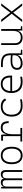

<svg xmlns="http://www.w3.org/2000/svg" viewBox="2056 -2622 577 4728"><g transform="rotate(-90 2344.0 -258.5)"><path d="M473.6 0V-395.5Q473.6 -482.4 402.3 -482.4Q315.9 -482.4 315.9 -378.9V0H270V-405.3Q270 -482.4 198.2 -482.4Q112.3 -482.4 112.3 -378.9V0H66.4V-517.6H105.5L109.4 -453.1H112.8Q130.4 -527.3 215.8 -527.3Q297.4 -527.3 312.5 -453.1H314.9Q330.1 -527.3 414.1 -527.3Q519.5 -527.3 519.5 -405.3V0Z M878.9 9.8Q777.3 9.8 720.7 -60.5Q664.1 -130.9 664.1 -258.8Q664.1 -387.2 720.7 -457.3Q777.3 -527.3 878.9 -527.3Q981 -527.3 1037.4 -457.3Q1093.8 -387.2 1093.8 -258.8Q1093.8 -130.9 1037.4 -60.5Q981 9.8 878.9 9.8ZM878.9 -35.2Q959 -35.2 1002.9 -93.5Q1046.9 -151.9 1046.9 -258.8Q1046.9 -365.7 1002.9 -424.1Q959 -482.4 878.9 -482.4Q798.8 -482.4 754.9 -424.1Q710.9 -365.7 710.9 -258.8Q710.9 -151.9 754.9 -93.5Q798.8 -35.2 878.9 -35.2Z M1400.9 -222.7V-43.9H1556.6V0H1222.7V-43.9H1355V-473.6H1242.2V-517.6H1391.1L1399.9 -384.8H1404.8Q1427.2 -527.3 1562.5 -527.3Q1646.5 -527.3 1684.6 -481.4Q1722.7 -435.5 1722.7 -333H1675.8Q1675.8 -412.1 1648.4 -447.3Q1621.1 -482.4 1560.5 -482.4Q1480 -482.4 1440.4 -414.8Q1400.9 -347.2 1400.9 -222.7Z M2100.6 9.8Q1970.2 9.8 1903.1 -58.6Q1835.9 -127 1835.9 -259.8Q1835.9 -386.7 1901.1 -457Q1966.3 -527.3 2086.9 -527.3Q2158.2 -527.3 2209.2 -499.3Q2260.3 -471.2 2281.7 -419.9L2241.2 -394Q2214.8 -443.4 2173.6 -462.9Q2132.3 -482.4 2083 -482.4Q1988.3 -482.4 1935.5 -425.8Q1882.8 -369.1 1882.8 -264.6Q1882.8 -151.4 1938.5 -93.3Q1994.1 -35.2 2102.5 -35.2Q2142.6 -35.2 2181.9 -39.6Q2221.2 -43.9 2258.8 -51.8L2264.6 -7.3Q2224.6 2.9 2182.9 6.3Q2141.1 9.8 2100.6 9.8Z M2682.1 9.8Q2555.7 9.8 2486.3 -62.5Q2417 -134.8 2417 -265.6Q2417 -390.6 2475.1 -459Q2533.2 -527.3 2639.2 -527.3Q2737.8 -527.3 2792.2 -465.3Q2846.7 -403.3 2846.7 -291Q2846.7 -263.7 2843.8 -248H2464.4Q2468.8 -147 2528.6 -91.1Q2588.4 -35.2 2693.8 -35.2Q2721.2 -35.2 2753.4 -38.8Q2785.6 -42.5 2814 -48.8L2821.3 -3.9Q2793.5 2.4 2756.6 6.1Q2719.7 9.8 2682.1 9.8ZM2464.8 -292H2799.8Q2799.8 -382.8 2758.1 -432.6Q2716.3 -482.4 2640.1 -482.4Q2562 -482.4 2516.4 -432.6Q2470.7 -382.8 2464.8 -292Z M3358.4 4.9 3353.5 -109.4H3347.7Q3340.3 -75.2 3312.7 -48.3Q3285.2 -21.5 3242.7 -5.9Q3200.2 9.8 3148.4 9.8Q3071.8 9.8 3030 -25.4Q2988.3 -60.5 2988.3 -124Q2988.3 -286.1 3211.9 -286.1Q3250 -286.1 3284.9 -283.9Q3319.8 -281.7 3347.2 -276.9V-297.9Q3347.2 -391.1 3301.5 -432.9Q3255.9 -474.6 3154.3 -476.1L3051.8 -477.5L3061.5 -522.5L3154.3 -521Q3280.3 -519 3337.2 -464.6Q3394 -410.2 3394 -291.5V-37.1L3483.4 -30.8V0ZM3347.2 -236.8Q3316.4 -241.7 3279.5 -242.7Q3242.7 -243.7 3209.5 -243.7Q3035.2 -243.7 3035.2 -127.4Q3035.2 -83 3064.9 -59.1Q3094.7 -35.2 3148.4 -35.2Q3205.1 -35.2 3250 -54.4Q3294.9 -73.7 3321 -106.7Q3347.2 -139.6 3347.2 -181.2Z M3782.2 9.8Q3694.3 9.8 3646.5 -38.8Q3598.6 -87.4 3598.6 -175.8V-517.6H3644.5V-175.8Q3644.5 -107.9 3682.1 -71.5Q3719.7 -35.2 3787.1 -35.2Q3866.2 -35.2 3906.7 -82Q3947.3 -128.9 3947.3 -239.3V-517.6H3993.2V-35.6L4064.5 -30.8V0L3956.1 4.9L3952.1 -99.6H3944.3Q3929.2 -47.9 3887 -19Q3844.7 9.8 3782.2 9.8Z M4165 0 4368.7 -257.8 4165 -517.6H4222.7L4396.5 -293.9L4566.4 -517.6H4624L4424.3 -258.3L4624 0H4566.4L4396 -222.2L4222.7 0Z"/></g></svg>

Font: Cascadia Code ExtraLight
Style: Regular
Weight: 200
Monospace: yes
Designer: Aaron Bell
Foundry: Saja Typeworks
Version: Version 2407.024; ttfautohint (v1.8.4)